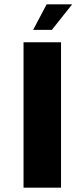

<svg xmlns="http://www.w3.org/2000/svg" viewBox="-20 -861 386 881"><path d="M88 0V-667H260V0ZM132 -724H218L311 -841H194Z"/></svg>

Font: Maven Pro
Style: Black
Weight: 900
Designer: Joe Prince
Foundry: Joe Prince
Version: Version 1.003